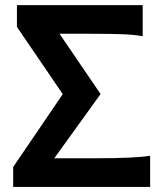

<svg xmlns="http://www.w3.org/2000/svg" viewBox="-20 -733 650 753"><path d="M374.5 -364.3 192.9 -112.3H356.4Q428.2 -112.3 483.9 -114.7Q539.6 -117.2 568.8 -122.1V0H31.7V-78.1L226.1 -363.8L46.4 -627.4V-712.9H539.6V-590.8Q507.3 -597.2 457 -598.9Q406.7 -600.6 327.1 -600.6H213.4Z"/></svg>

Font: Andika
Style: Bold
Weight: 700
Designer: Victor Gaultney, Annie Olsen, Julie Remington, Don Collingsworth, Eric Hays, Becca Hirsbrunner
Foundry: SIL International
Version: Version 6.101